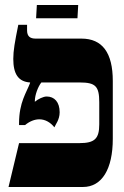

<svg xmlns="http://www.w3.org/2000/svg" viewBox="-20 -746 496 766"><path d="M124 -673H289L292 -726H127ZM14 0H311C387 0 430 -72 430 -192V-423C430 -536 388 -592 305 -592H122C100 -592 88 -601 88 -625V-647H53C39 -578 33 -544 33 -511C33 -451 53 -420 100 -417V-415C86 -377 56 -338 56 -254V-247H80C98 -262 118 -270 137 -270C161 -270 182 -257 197 -238C201 -249 218 -268 218 -298C218 -339 197 -361 166 -361C153 -361 132 -351 119 -340V-343C119 -367 132 -401 145 -417H298C361 -417 376 -402 376 -338V-250C376 -193 358 -175 297 -175H56Z"/></svg>

Font: Noto Serif Hebrew ExtraCondensed Black
Style: Regular
Weight: 900
Width: 2
Designer: Monotype Design Team
Foundry: Monotype Imaging Inc.
Version: Version 2.004